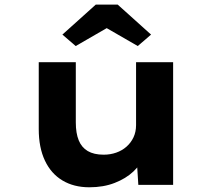

<svg xmlns="http://www.w3.org/2000/svg" viewBox="-20 -800 923 831"><path d="M366.6 10.6Q299.7 10.6 250.4 -18.9Q201.1 -48.3 174.4 -104.9Q147.7 -161.4 147.7 -241.3V-530.7H308.1V-270Q308.1 -223.8 320.6 -192.9Q333.1 -162 359.8 -146.2Q386.6 -130.5 428.6 -130.5Q457.6 -130.5 483 -139.4Q508.4 -148.3 527.5 -165.2Q546.6 -182 557.8 -205.6Q568.9 -229.2 568.9 -258.6V-530.7H729.3V0H578.7L571.8 -108.9L601.3 -120.9Q588.8 -87.3 556.9 -57.3Q525 -27.3 476.5 -8.4Q428 10.6 366.6 10.6ZM307.6 -600.7 250.1 -650.3 394.4 -780H489.5L633.8 -650.3L576.3 -600.7L426.9 -686.9H456.9Z"/></svg>

Font: Lexend Mega
Style: Regular
Weight: 400
Designer: Bonnie Shaver-Troup, Thomas Jockin
Foundry: Lexend
Version: Version 1.007